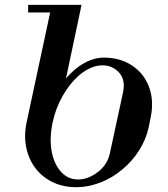

<svg xmlns="http://www.w3.org/2000/svg" viewBox="-20 -780 701 800"><path d="M297.9 0Q226.1 0 173.1 -36.1Q120.1 -72.3 97.9 -134.5Q75.7 -196.8 90.8 -270L189 -728H97.2V-759.8H319.8L254.9 -453.1Q289.6 -494.1 330.8 -517.1Q372.1 -540 413.1 -540Q480.5 -540 530.5 -506.8Q580.6 -473.6 601.3 -416.5Q622.1 -359.4 607.9 -292L599.1 -248Q588.4 -198.7 559.6 -153.3Q530.8 -107.9 488.8 -73.2Q446.8 -38.1 397 -19Q347.2 0 297.9 0ZM199.2 -270Q186.5 -209.5 193.8 -158.4Q201.2 -107.4 226.1 -74.2Q256.8 -32.2 305.2 -32.2Q346.7 -32.2 387.2 -62.7Q427.7 -93.3 438 -142.1L493.2 -397.9Q502.9 -449.2 475.3 -478.5Q447.8 -507.8 407.2 -507.8Q358.9 -507.8 309.1 -465.8Q270.5 -432.1 241.2 -380.6Q211.9 -329.1 199.2 -270Z"/></svg>

Font: Fin Serif Display
Style: Italic
Weight: 400
Italic angle: -12°
Designer: J. Blake Harris
Version: Version 1.006;FEAKit 1.0